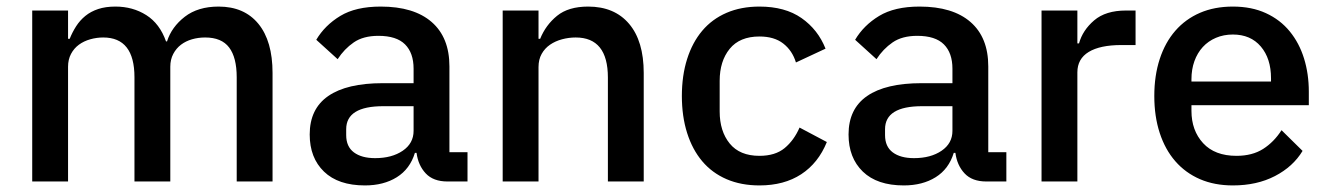

<svg xmlns="http://www.w3.org/2000/svg" viewBox="-20 -552 4044 584"><path d="M78 0V-520H187V-434H192Q200 -454 211.5 -472Q223 -490 239.5 -503.5Q256 -517 278.5 -524.5Q301 -532 331 -532Q384 -532 425 -506Q466 -480 485 -426H488Q502 -470 542 -501Q582 -532 645 -532Q723 -532 766 -479.5Q809 -427 809 -330V0H700V-317Q700 -377 677 -407.5Q654 -438 604 -438Q583 -438 564 -432.5Q545 -427 530.5 -416Q516 -405 507 -388Q498 -371 498 -349V0H389V-317Q389 -438 294 -438Q274 -438 254.5 -432.5Q235 -427 220 -416Q205 -405 196 -388Q187 -371 187 -349V0Z M1341 0Q1298 0 1275 -24.5Q1252 -49 1247 -87H1242Q1227 -38 1187 -13Q1147 12 1090 12Q1009 12 965.5 -30Q922 -72 922 -143Q922 -221 978.5 -260Q1035 -299 1144 -299H1238V-343Q1238 -391 1212 -417Q1186 -443 1131 -443Q1085 -443 1056 -423Q1027 -403 1007 -372L942 -431Q968 -475 1015 -503.5Q1062 -532 1138 -532Q1239 -532 1293 -485Q1347 -438 1347 -350V-89H1402V0ZM1121 -71Q1172 -71 1205 -93.5Q1238 -116 1238 -154V-229H1146Q1033 -229 1033 -159V-141Q1033 -106 1056.5 -88.5Q1080 -71 1121 -71Z M1509 0V-520H1618V-434H1623Q1640 -476 1674.5 -504Q1709 -532 1769 -532Q1849 -532 1893.5 -479.5Q1938 -427 1938 -330V0H1829V-316Q1829 -438 1731 -438Q1710 -438 1689.5 -432.5Q1669 -427 1653 -416Q1637 -405 1627.5 -388Q1618 -371 1618 -348V0Z M2290 12Q2234 12 2190 -7Q2146 -26 2116 -61.5Q2086 -97 2070 -147.5Q2054 -198 2054 -260Q2054 -322 2070 -372.5Q2086 -423 2116 -458.5Q2146 -494 2190 -513Q2234 -532 2290 -532Q2368 -532 2418 -497Q2468 -462 2491 -404L2401 -362Q2390 -398 2362.5 -419.5Q2335 -441 2290 -441Q2230 -441 2199.5 -403.5Q2169 -366 2169 -306V-213Q2169 -153 2199.5 -115.5Q2230 -78 2290 -78Q2338 -78 2366.5 -101.5Q2395 -125 2412 -164L2495 -120Q2469 -56 2417 -22Q2365 12 2290 12Z M2980 0Q2937 0 2914 -24.5Q2891 -49 2886 -87H2881Q2866 -38 2826 -13Q2786 12 2729 12Q2648 12 2604.5 -30Q2561 -72 2561 -143Q2561 -221 2617.5 -260Q2674 -299 2783 -299H2877V-343Q2877 -391 2851 -417Q2825 -443 2770 -443Q2724 -443 2695 -423Q2666 -403 2646 -372L2581 -431Q2607 -475 2654 -503.5Q2701 -532 2777 -532Q2878 -532 2932 -485Q2986 -438 2986 -350V-89H3041V0ZM2760 -71Q2811 -71 2844 -93.5Q2877 -116 2877 -154V-229H2785Q2672 -229 2672 -159V-141Q2672 -106 2695.5 -88.5Q2719 -71 2760 -71Z M3148 0V-520H3257V-420H3262Q3273 -460 3308 -490Q3343 -520 3405 -520H3434V-415H3391Q3326 -415 3291.5 -394Q3257 -373 3257 -332V0Z M3730 12Q3674 12 3630 -7Q3586 -26 3555 -61.5Q3524 -97 3507.5 -147.5Q3491 -198 3491 -260Q3491 -322 3507.5 -372.5Q3524 -423 3555 -458.5Q3586 -494 3630 -513Q3674 -532 3730 -532Q3787 -532 3830.5 -512Q3874 -492 3903 -456.5Q3932 -421 3946.5 -374Q3961 -327 3961 -273V-232H3604V-215Q3604 -155 3639.5 -116.5Q3675 -78 3741 -78Q3789 -78 3822 -99Q3855 -120 3878 -156L3942 -93Q3913 -45 3858 -16.5Q3803 12 3730 12ZM3730 -447Q3702 -447 3678.5 -437Q3655 -427 3638.5 -409Q3622 -391 3613 -366Q3604 -341 3604 -311V-304H3846V-314Q3846 -374 3815 -410.5Q3784 -447 3730 -447Z"/></svg>

Font: IBM Plex Sans Arabic Medium
Style: Regular
Weight: 500
Designer: Mike Abbink, Paul van der Laan, Pieter van Rosmalen, Wael Morcos, Khajak Apelian
Foundry: Bold Monday
Version: Version 1.1